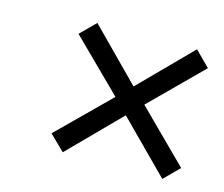

<svg xmlns="http://www.w3.org/2000/svg" viewBox="-69 -550 698 598"><g transform="rotate(15 280.0 -251.0)"><path d="M129 -411 291 -251 128 -90 177 -42 337 -204 498 -42 546 -90 384 -251 546 -412 498 -460 337 -297 177 -459Z"/></g></svg>

Font: RazerF5
Style: Italic
Weight: 400
Foundry: Razer Inc.
Version: Version 2